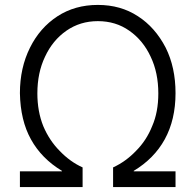

<svg xmlns="http://www.w3.org/2000/svg" viewBox="-20 -759 796 781"><path d="M232 -62V-64Q149 -114 106 -192Q63 -269 61 -380Q61 -483 102 -565Q142 -646 214 -693Q285 -739 378 -739Q471 -739 541 -693Q611 -648 654 -565Q694 -485 694 -380Q694 -272 650 -192Q607 -114 524 -64V-62H694V2H440V-78Q492 -102 533 -145Q576 -188 599 -246Q624 -303 624 -379Q624 -463 593 -528Q562 -595 506 -634Q451 -673 378 -673Q306 -673 250 -634Q194 -595 163 -528Q132 -463 132 -379Q132 -306 156 -246Q181 -187 223 -145Q265 -101 316 -78V2H61V-62Z"/></svg>

Font: Sinter Normal
Style: Regular
Weight: 350
Foundry: Adobe & rsms
Version: Version 1.000